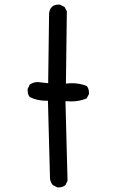

<svg xmlns="http://www.w3.org/2000/svg" viewBox="-20 -811 540 833"><path d="M235 2H229L209 -8Q199 -20 197 -35L188 -374H179Q141 -374 109 -390Q100 -401 100 -418V-425L109 -444Q125 -455 144 -455L189 -450L193 -754Q198 -791 234 -791H240L260 -781L270 -762L266 -448Q279 -450 292 -450Q326 -450 356 -438Q366 -427 366 -409V-403L356 -384Q325 -371 289 -371L264 -372L273 -27L264 -8Q252 2 235 2Z"/></svg>

Font: Xiaolai Mono SC
Style: Regular
Weight: 400
Monospace: yes
Designer: LXGW / Nozomi Seto
Version: Version 3.113;September 30, 2024